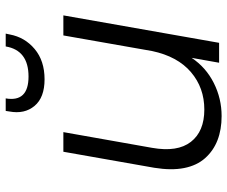

<svg xmlns="http://www.w3.org/2000/svg" viewBox="-82 -706 797 673"><g transform="rotate(-90 316.5 -369.5)"><path d="M599.1 -545.9 502.9 0H433.1L450.2 -96.2Q416.5 -45.9 362.1 -18.6Q307.6 8.8 246.1 8.8Q198.7 8.8 161.6 -5.6Q124.5 -20 98.6 -49.1Q72.8 -78.1 64 -122.6Q55.2 -167 64.9 -227.1L121.1 -545.9H189.9L134.8 -234.9Q119.1 -146 155.8 -98.9Q192.4 -51.8 269 -51.8Q345.2 -51.8 400.1 -98.6Q455.1 -145.5 474.1 -234.9L528.8 -545.9ZM532.2 -733.9Q522.5 -681.2 481.2 -646.5Q439.9 -611.8 375 -611.8Q311 -611.8 281.7 -647Q252.4 -682.1 262.2 -734.9L264.2 -748H308.1Q294.4 -668 384.8 -668Q476.6 -668 490.2 -748H535.2Z"/></g></svg>

Font: SVN-Poppins Light
Style: Italic
Weight: 300
Italic angle: -10°
Designer: Ninad Kale (Devanagari), Jonny Pinhorn (Latin)
Foundry: Indian Type Foundry
Version: Version 3.002 2017